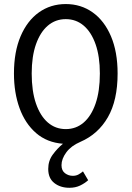

<svg xmlns="http://www.w3.org/2000/svg" viewBox="-20 -688 640 934"><path d="M317.7 225.5Q273.6 225.5 244.1 202.3Q214.6 179.2 214.6 133.8Q214.6 94.1 236.8 63.9Q258.9 33.7 286.2 11.3Q208.5 5.3 155.4 -40.8Q102.3 -86.9 75.1 -161.9Q47.9 -236.9 47.9 -330.5Q47.9 -435.6 80.1 -511.4Q112.4 -587.2 169.2 -627.7Q226.1 -668.3 300 -668.3Q373.9 -668.3 430.8 -627.7Q487.6 -587.2 519.9 -511.4Q552.1 -435.6 552.1 -330.5Q552.1 -200.1 504.7 -117.6Q457.4 -35.2 370.5 2.3Q325.9 21.5 302.6 53.1Q279.2 84.8 279.2 115.6Q279.2 141.8 296.2 154.6Q313.1 167.3 334.4 167.3Q350.4 167.3 362.5 160.4Q374.7 153.5 383.6 145.7L408.9 188.7Q391.7 204.1 369.2 214.8Q346.7 225.5 317.7 225.5ZM300 -60Q350.1 -60 387.2 -92Q424.2 -124 445 -184.3Q465.8 -244.7 465.8 -330.5Q465.8 -413.4 445 -472.6Q424.2 -531.8 387.2 -563.3Q350.1 -594.9 300 -594.9Q249.9 -594.9 212.8 -563.3Q175.8 -531.8 155 -472.6Q134.2 -413.4 134.2 -330.5Q134.2 -244.7 155 -184.3Q175.8 -124 212.8 -92Q249.9 -60 300 -60Z"/></svg>

Font: Source Code Pro ExtraLight
Style: Regular
Weight: 200
Monospace: yes
Designer: Paul D. Hunt, Teo Tuominen
Foundry: Adobe
Version: Version 1.026;hotconv 1.1.0;makeotfexe 2.6.0